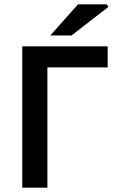

<svg xmlns="http://www.w3.org/2000/svg" viewBox="-20 -868 550 888"><path d="M83 0V-653.8H478V-556.2H199.2V0ZM212.9 -704.1 340.8 -848.1H474.1L481 -835.9L311 -704.1Z"/></svg>

Font: Source Sans 3 Semibold
Style: Regular
Weight: 600
Designer: Paul D. Hunt
Foundry: Adobe
Version: Version 3.052;hotconv 1.1.0;makeotfexe 2.6.0